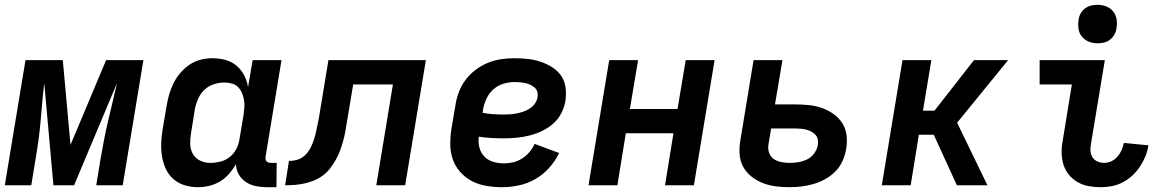

<svg xmlns="http://www.w3.org/2000/svg" viewBox="-21 -770 4841 798"><path d="M-1 0 85 -520H240L272 -168L420 -520H575L489 0H379L396 -104Q403 -144 410.5 -184Q418 -224 427.5 -264Q437 -304 446.5 -344Q456 -384 465 -424L287 0H201L163 -424Q158 -384 154.5 -344Q151 -304 147.5 -264Q144 -224 138.5 -184Q133 -144 126 -104L109 0Z M802 8Q773 8 746.5 0Q720 -8 700 -25.5Q680 -43 668.5 -67.5Q657 -92 652.5 -119.5Q648 -147 649 -175.5Q650 -204 655 -233L672 -333Q676 -357 683 -380.5Q690 -404 701.5 -426.5Q713 -449 730 -468.5Q747 -488 768 -502Q789 -516 813.5 -522Q838 -528 862 -528Q889 -528 915.5 -521Q942 -514 961.5 -497.5Q981 -481 993.5 -457.5Q1006 -434 1010 -408L1029 -520H1149L1083 -120Q1082 -115 1082.5 -109.5Q1083 -104 1086.5 -100Q1090 -96 1095 -94.5Q1100 -93 1106 -93H1129L1128 8H1089Q1065 8 1042.5 3.5Q1020 -1 1001.5 -13Q983 -25 971.5 -45Q960 -65 960 -88Q948 -67 931.5 -48Q915 -29 893.5 -16Q872 -3 848.5 2.5Q825 8 802 8ZM853 -93Q873 -93 894 -98Q915 -103 932.5 -116.5Q950 -130 960.5 -149.5Q971 -169 974 -190L991 -290Q993 -306 994.5 -322Q996 -338 993.5 -353Q991 -368 985 -382.5Q979 -397 969 -407.5Q959 -418 943.5 -422.5Q928 -427 912 -427Q890 -427 868 -420Q846 -413 829 -397Q812 -381 802.5 -359.5Q793 -338 789 -317L773 -217Q769 -194 769.5 -171.5Q770 -149 780.5 -130.5Q791 -112 810.5 -102.5Q830 -93 853 -93Z M1543 0 1612 -419H1447L1421 -264Q1418 -245 1414.5 -225Q1411 -205 1405.5 -185Q1400 -165 1393 -145.5Q1386 -126 1375.5 -107.5Q1365 -89 1352 -71.5Q1339 -54 1321.5 -41Q1304 -28 1284.5 -20Q1265 -12 1244.5 -7.5Q1224 -3 1204 -1.5Q1184 0 1164 0L1180 -101Q1194 -101 1209 -104.5Q1224 -108 1236.5 -116.5Q1249 -125 1258.5 -138Q1268 -151 1274 -164.5Q1280 -178 1284.5 -192Q1289 -206 1292 -220Q1295 -234 1298 -248.5Q1301 -263 1304 -277L1344 -520H1749L1663 0Z M2065 8Q2032 8 2000 2.5Q1968 -3 1941 -17Q1914 -31 1893 -54Q1872 -77 1861.5 -106Q1851 -135 1850.5 -167.5Q1850 -200 1855 -233L1872 -333Q1876 -360 1886 -387Q1896 -414 1914 -438Q1932 -462 1956 -480Q1980 -498 2007 -509Q2034 -520 2062 -524Q2090 -528 2117 -528Q2145 -528 2172.5 -525Q2200 -522 2225.5 -513.5Q2251 -505 2273.5 -491Q2296 -477 2311 -455.5Q2326 -434 2329.5 -406.5Q2333 -379 2329 -351Q2325 -325 2312 -299.5Q2299 -274 2277.5 -255.5Q2256 -237 2230.5 -225Q2205 -213 2178.5 -206.5Q2152 -200 2125.5 -197.5Q2099 -195 2073 -195Q2046 -195 2020 -196.5Q1994 -198 1969 -202Q1966 -179 1971.5 -157Q1977 -135 1992 -119.5Q2007 -104 2028.5 -97.5Q2050 -91 2074 -91Q2093 -91 2112 -95.5Q2131 -100 2148.5 -111Q2166 -122 2179.5 -138Q2193 -154 2201 -172L2303 -134Q2287 -101 2261.5 -72.5Q2236 -44 2203.5 -25.5Q2171 -7 2135.5 0.5Q2100 8 2065 8ZM2072 -294Q2086 -294 2100 -295Q2114 -296 2128 -299Q2142 -302 2155.5 -306.5Q2169 -311 2181.5 -319.5Q2194 -328 2202.5 -340Q2211 -352 2213 -366Q2215 -378 2212 -388.5Q2209 -399 2201 -406Q2193 -413 2183.5 -417.5Q2174 -422 2162.5 -424.5Q2151 -427 2140 -428Q2129 -429 2118 -429Q2095 -429 2071.5 -422Q2048 -415 2030 -399Q2012 -383 2001.5 -361Q1991 -339 1987 -317L1985 -301Q2006 -297 2028 -295.5Q2050 -294 2072 -294Z M2425 0 2511 -520H2631L2597 -317H2795L2829 -520H2949L2863 0H2743L2778 -216H2580L2545 0Z M3260 8Q3231 8 3203.5 4.5Q3176 1 3150 -9Q3124 -19 3102.5 -36Q3081 -53 3068 -76.5Q3055 -100 3053 -128.5Q3051 -157 3056 -186L3111 -520H3231L3200 -336H3285Q3314 -336 3342 -333Q3370 -330 3395.5 -321Q3421 -312 3443 -296.5Q3465 -281 3479.5 -258.5Q3494 -236 3497.5 -208Q3501 -180 3496 -152Q3492 -127 3481.5 -102.5Q3471 -78 3452 -58.5Q3433 -39 3409.5 -26Q3386 -13 3361 -5.5Q3336 2 3310.5 5Q3285 8 3260 8ZM3261 -93Q3279 -93 3297.5 -96Q3316 -99 3333.5 -107.5Q3351 -116 3363 -132.5Q3375 -149 3378 -167Q3380 -178 3378 -189.5Q3376 -201 3369 -209Q3362 -217 3352 -222.5Q3342 -228 3331 -231Q3320 -234 3308.5 -235Q3297 -236 3286 -236H3184L3173 -170Q3170 -152 3175.5 -135.5Q3181 -119 3194.5 -109.5Q3208 -100 3225.5 -96.5Q3243 -93 3261 -93Z M3644 0 3730 -520H3850L3815 -310H3863L4027 -520H4169L3957 -260L4083 0H3956L3860 -210H3798L3764 0Z M4554 8Q4528 8 4503.5 3.5Q4479 -1 4458 -13Q4437 -25 4421.5 -44Q4406 -63 4399 -86Q4392 -109 4391.5 -135Q4391 -161 4396 -186L4434 -419H4300V-520H4571L4513 -170Q4510 -155 4511.5 -140.5Q4513 -126 4520.5 -115Q4528 -104 4541 -98.5Q4554 -93 4568 -93Q4584 -93 4598.5 -100Q4613 -107 4623.5 -119Q4634 -131 4640.5 -146Q4647 -161 4650 -176L4752 -166Q4749 -144 4740 -121.5Q4731 -99 4717.5 -78.5Q4704 -58 4686 -41Q4668 -24 4646 -12.5Q4624 -1 4600.5 3.5Q4577 8 4554 8ZM4540 -590Q4521 -590 4504 -597Q4487 -604 4475.5 -618Q4464 -632 4461.5 -651Q4459 -670 4462 -689Q4464 -703 4471 -715Q4478 -727 4489.5 -735.5Q4501 -744 4514 -747Q4527 -750 4541 -750Q4560 -750 4577.5 -743Q4595 -736 4606 -722Q4617 -708 4620 -689Q4623 -670 4619 -651Q4617 -637 4610 -625Q4603 -613 4591.5 -604.5Q4580 -596 4567 -593Q4554 -590 4540 -590Z"/></svg>

Font: Iosevka Extended
Style: Bold Italic
Weight: 700
Width: 7
Italic angle: -9°
Monospace: yes
Designer: Belleve Invis
Foundry: Belleve Invis
Version: Version 32.5.0; ttfautohint (v1.8.4)